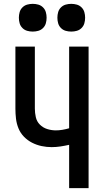

<svg xmlns="http://www.w3.org/2000/svg" viewBox="-20 -977 540 997"><path d="M339 0V-225Q317 -220 294 -216.5Q271 -213 248 -213Q222 -213 196 -218.5Q170 -224 146.5 -236Q123 -248 104.5 -267Q86 -286 76 -310.5Q66 -335 63 -361Q60 -387 60 -413V-735H161V-413Q161 -391 166 -368.5Q171 -346 187 -330Q203 -314 225 -307Q247 -300 270 -300Q287 -300 304.5 -303Q322 -306 339 -311V-735H440V0ZM350 -813Q335 -813 321 -817Q307 -821 296.5 -831.5Q286 -842 282 -856Q278 -870 278 -885Q278 -900 282 -914Q286 -928 296.5 -938.5Q307 -949 321 -953Q335 -957 350 -957Q365 -957 379 -953Q393 -949 403.5 -938.5Q414 -928 418 -914Q422 -900 422 -885Q422 -870 418 -856Q414 -842 403.5 -831.5Q393 -821 379 -817Q365 -813 350 -813ZM150 -813Q135 -813 121 -817Q107 -821 96.5 -831.5Q86 -842 82 -856Q78 -870 78 -885Q78 -900 82 -914Q86 -928 96.5 -938.5Q107 -949 121 -953Q135 -957 150 -957Q165 -957 179 -953Q193 -949 203.5 -938.5Q214 -928 218 -914Q222 -900 222 -885Q222 -870 218 -856Q214 -842 203.5 -831.5Q193 -821 179 -817Q165 -813 150 -813Z"/></svg>

Font: Zed Mono Semibold
Style: Regular
Weight: 600
Monospace: yes
Designer: Belleve Invis
Foundry: Belleve Invis
Version: Version 1.0.0; ttfautohint (v1.8.4)